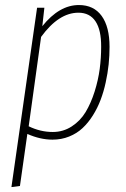

<svg xmlns="http://www.w3.org/2000/svg" viewBox="-20 -551 507 771"><path d="M25.9 200.2 128.9 -520H158.2L149.9 -445.8Q217.8 -530.8 296.9 -530.8Q356.4 -530.8 388.2 -487.1Q419.9 -443.4 419.9 -362.8Q419.9 -328.1 416.3 -292.7Q412.6 -257.3 404.5 -220.2Q396.5 -183.1 384 -150.1Q371.6 -117.2 353 -87.6Q334.5 -58.1 311.5 -36.6Q288.6 -15.1 257.6 -2.7Q226.6 9.8 190.9 9.8Q141.6 9.8 89.8 -13.2L60.1 195.8ZM191.9 -21Q233.9 -21 268.3 -43.5Q302.7 -65.9 324 -101.3Q345.2 -136.7 359.9 -183.1Q374.5 -229.5 380.4 -274.2Q386.2 -318.8 386.2 -362.8Q386.7 -430.7 363.5 -465.3Q340.3 -500 294.9 -500Q215.8 -500 145 -402.8L95.2 -43.9Q142.1 -21 191.9 -21Z"/></svg>

Font: Fira Sans Compressed UltraLight
Style: Italic
Weight: 200
Width: 3
Italic angle: -8°
Designer: Carrois Corporate & Edenspiekermann AG
Foundry: Carrois Corporate GbR & Edenspiekermann AG
Version: Version 4.203;PS 004.203;hotconv 1.0.88;makeotf.lib2.5.64775